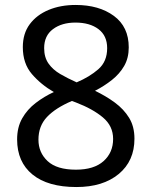

<svg xmlns="http://www.w3.org/2000/svg" viewBox="-20 -744 612 774"><path d="M285 -724Q379 -724 439 -680Q499 -636 499 -553Q499 -510 480.5 -478Q462 -446 431 -421.5Q400 -397 363 -378Q407 -357 443 -330.5Q479 -304 500.5 -269Q522 -234 522 -185Q522 -95 458.5 -42.5Q395 10 288 10Q173 10 111 -40.5Q49 -91 49 -182Q49 -231 69.5 -267Q90 -303 124 -329Q158 -355 197 -373Q145 -403 108.5 -445.5Q72 -488 72 -554Q72 -609 100 -646.5Q128 -684 176 -704Q224 -724 285 -724ZM284 -653Q229 -653 193.5 -626.5Q158 -600 158 -550Q158 -513 175.5 -488Q193 -463 223 -445.5Q253 -428 289 -412Q341 -434 376.5 -465Q412 -496 412 -550Q412 -600 377 -626.5Q342 -653 284 -653ZM135 -181Q135 -129 172 -94.5Q209 -60 286 -60Q359 -60 397.5 -94.5Q436 -129 436 -184Q436 -236 395 -270.5Q354 -305 286 -331L270 -337Q204 -309 169.5 -272.5Q135 -236 135 -181Z"/></svg>

Font: Noto Sans Kaithi
Style: Regular
Weight: 400
Designer: Monotype Design Team
Foundry: Monotype Imaging Inc.
Version: Version 2.005; ttfautohint (v1.8.4.7-5d5b)